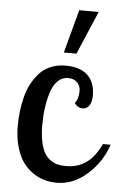

<svg xmlns="http://www.w3.org/2000/svg" viewBox="-54 -790 553 835"><g transform="rotate(5 222.5 -372.0)"><path d="M272.9 -347.2Q280.8 -353.5 285.4 -368.4Q290 -383.3 290 -398.9Q290 -422.4 275.4 -437.3Q260.7 -452.1 234.9 -452.1Q209 -452.1 189.9 -432.9Q170.9 -413.6 160.9 -381.3Q150.9 -349.1 146 -314Q141.1 -278.8 141.1 -240.2Q141.1 -199.2 147.2 -168.7Q153.3 -138.2 163.6 -119.6Q173.8 -101.1 189.5 -89.6Q205.1 -78.1 221.4 -74Q237.8 -69.8 258.8 -69.8Q311 -69.8 348.1 -96.7Q385.3 -123.5 411.1 -179.2H444.8Q419.4 -102.5 358.4 -48.3Q297.4 5.9 226.1 5.9Q197.3 5.9 170.9 -1.5Q144.5 -8.8 119.4 -26.4Q94.2 -43.9 75.9 -70.1Q57.6 -96.2 46.4 -136.5Q35.2 -176.8 35.2 -227.1Q35.2 -256.8 38.6 -286.4Q42 -315.9 49.6 -348.1Q57.1 -380.4 71.3 -407.7Q85.4 -435.1 105 -457.3Q124.5 -479.5 154.3 -492.2Q184.1 -504.9 220.2 -504.9Q283.2 -504.9 316.2 -474.1Q349.1 -443.4 349.1 -384.8Q349.1 -358.9 338.9 -342.5Q328.6 -326.2 310.1 -326.2Q287.1 -326.2 272.9 -347.2ZM207 -561 257.8 -750H342.8L262.2 -561Z"/></g></svg>

Font: Lobster Two
Style: Regular
Weight: 400
Designer: Pablo Impallari
Foundry: Pablo Impallari. www.impallari.com
Version: Version 1.006